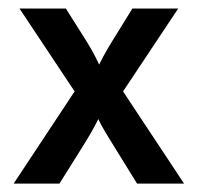

<svg xmlns="http://www.w3.org/2000/svg" viewBox="-20 -437 471 457"><path d="M12.5 0H121.5L178.5 -91C191 -111.1 203.5 -131.9 213.9 -153.5C224.3 -131.9 237.5 -111.1 250 -91L306.2 0H418.1L272.9 -219.4L404.2 -416.7H295.1L255.6 -352.8C241.7 -330.6 227.8 -307.6 216 -283.3C204.9 -307.6 191 -331.2 177.1 -352.8L136.8 -416.7H26.4L157.6 -219.4Z"/></svg>

Font: Afacad Medium
Style: Regular
Weight: 500
Designer: Kristian Moeller
Foundry: Dicotype
Version: Version 1.000